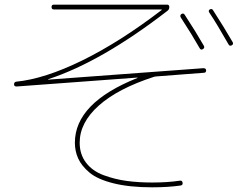

<svg xmlns="http://www.w3.org/2000/svg" viewBox="-20 -760 1040 820"><path d="M833 -553.7Q799.8 -612.3 752 -685.5Q747.1 -694.3 754.9 -700.2Q763.7 -705.1 768.6 -697.3Q815.4 -626 850.6 -564.5Q855.5 -555.7 846.7 -550.3Q837.9 -544.9 833 -553.7ZM956.1 -570.3Q906.2 -658.2 874 -706.1Q868.2 -714.8 876 -719.7Q884.8 -724.6 889.6 -716.8Q937.5 -642.6 973.6 -580.1Q978.5 -571.3 969.7 -566.4Q960.9 -561.5 956.1 -570.3ZM50.8 -390.6Q40 -390.6 40 -399.9Q40 -409.2 48.8 -411.1Q169.9 -422.9 330.6 -501.5Q491.2 -580.1 669.9 -716.8Q670.9 -717.8 670.9 -718.8Q670.9 -719.7 668.9 -719.7H210Q200.2 -719.7 200.2 -730Q200.2 -740.2 210 -740.2H693.4Q703.1 -740.2 703.1 -730Q703.1 -719.7 695.3 -713.9Q413.1 -496.1 186.5 -421.9Q185.5 -421.9 185.5 -420.9Q185.5 -419.9 186.5 -419.9L848.6 -468.8Q859.4 -468.8 860.4 -460Q860.4 -449.2 850.6 -449.2L647.5 -433.6Q643.6 -433.6 636.7 -431.6Q483.4 -381.8 401.9 -309.1Q320.3 -236.3 320.3 -150.4Q320.3 -100.6 347.7 -64.9Q375 -29.3 422.9 -11.7Q470.7 5.9 521 12.7Q571.3 19.5 629.9 19.5Q695.3 19.5 748 11.7Q757.8 9.8 759.8 20Q761.7 30.3 752 32.2Q698.2 40 629.9 40Q533.2 40 464.8 22.9Q396.5 5.9 362.3 -22.9Q328.1 -51.8 314 -83Q299.8 -114.3 299.8 -150.4Q299.8 -320.3 566.4 -426.8Q567.4 -426.8 567.4 -428.7H566.4Z"/></svg>

Font: Rounded Mgen+ 1mn thin
Style: Regular
Weight: 100
Designer: [Source Han Sans]
Ryoko NISHIZUKA  (kana & ideographs); Paul D. Hunt (Latin, Greek & Cyrillic); Wenlong ZHANG  (bopomofo
Version: Version 1.059.20150602